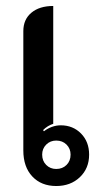

<svg xmlns="http://www.w3.org/2000/svg" viewBox="-20 -613 345 642"><path d="M58 -110V-509Q58 -548 85 -570.5Q112 -593 158 -593V-199Q139 -193 124 -178L127 -174Q138 -183 153 -188.5Q168 -194 183 -194Q224 -194 251 -166.5Q278 -139 278 -96Q278 -50 247 -20.5Q216 9 168 9Q118 9 88 -23Q58 -55 58 -110ZM216 -96Q216 -116 202.5 -129.5Q189 -143 168 -143Q148 -143 134.5 -129.5Q121 -116 121 -96Q121 -75 134.5 -61.5Q148 -48 168 -48Q189 -48 202.5 -61.5Q216 -75 216 -96Z"/></svg>

Font: K2D Medium
Style: Regular
Weight: 500
Designer: Katatrad Aksorn Co.,Ltd.
Foundry: Cadson Demak Co.,Ltd.
Version: Version 1.000; ttfautohint (v1.6)